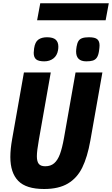

<svg xmlns="http://www.w3.org/2000/svg" viewBox="-20 -1184 709 1216"><path d="M45.5 -189.5Q45.5 -240 57 -303.5L131.5 -725H301.5L226.5 -300.5Q213.5 -227.5 213.5 -194.5Q213.5 -161 225.8 -146Q238 -131 266.5 -131Q301 -131 323.2 -150.2Q345.5 -169.5 359.8 -208.2Q374 -247 385.5 -311.5L458.5 -725H628.5L552 -292.5Q533.5 -189 501 -122.8Q468.5 -56.5 410.2 -21.8Q352 13 259.5 13Q145.5 13 95.5 -38.5Q45.5 -90 45.5 -189.5ZM193.5 -849.5Q193.5 -860 196 -877.5Q202 -918.5 223 -933.2Q244 -948 277.5 -948Q316 -948 332.8 -932.8Q349.5 -917.5 349.5 -889Q349.5 -876.5 347.5 -866Q341.5 -831.5 317.8 -813.5Q294 -795.5 260.5 -795.5Q224 -795.5 208.8 -808.2Q193.5 -821 193.5 -849.5ZM462 -858Q462 -868.5 465 -888.5Q469 -911.5 476.8 -924Q484.5 -936.5 500.2 -942.2Q516 -948 543.5 -948Q581.5 -948 596 -935.5Q610.5 -923 610.5 -896.5Q610.5 -884 607 -860.5Q603 -833.5 593.5 -819.5Q584 -805.5 568.2 -800.5Q552.5 -795.5 526.5 -795.5Q462 -795.5 462 -858ZM235 -1163.5H669L649 -1055.5H215Z"/></svg>

Font: JuliaMono Black
Style: Italic
Weight: 900
Italic angle: -9°
Monospace: yes
Designer: cormullion
Foundry: corm
Version: Version 0.057; ttfautohint (v1.8.4)